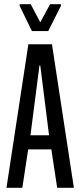

<svg xmlns="http://www.w3.org/2000/svg" viewBox="-20 -900 385 920"><path d="M11 0 116 -688H229L334 0H254L226 -184H115L87 0ZM126 -252H215L173 -586H169ZM133 -751 74 -872V-880H127L173 -793L220 -880H272V-872L211 -751Z"/></svg>

Font: Saira Ultra Condensed Medium
Style: Regular
Weight: 500
Width: 1
Designer: Hector Gatti with collaboration of the Omnibus-Type team
Foundry: Omnibus-Type
Version: Version 1.001; ttfautohint (v1.8)